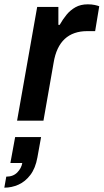

<svg xmlns="http://www.w3.org/2000/svg" viewBox="-60 -558 479 888"><path d="M19 0 112 -526H210V-443H216Q230 -468 247.5 -489.5Q265 -511 289 -524.5Q313 -538 346 -538Q364 -538 378 -535Q392 -532 399 -529L380 -414H342Q311 -414 285 -405Q259 -396 239.5 -378Q220 -360 207 -332.5Q194 -305 188 -268L141 0ZM-40 310 -31 259Q1 259 20 239.5Q39 220 43 196H-12L10 76H130L113 170Q104 220 80.5 251Q57 282 25.5 296Q-6 310 -40 310Z"/></svg>

Font: Archivo SemiBold SemiBold
Style: Italic
Weight: 600
Italic angle: -10°
Version: Version 2.001